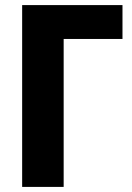

<svg xmlns="http://www.w3.org/2000/svg" viewBox="-20 -734 518 754"><path d="M461 -714V-581H230V0H67V-714Z"/></svg>

Font: Noto Sans Display SemiCondensed Extra
Style: Regular
Weight: 800
Width: 4
Designer: Monotype Design Team
Foundry: Monotype Imaging Inc.
Version: Version 1.900